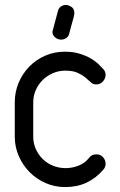

<svg xmlns="http://www.w3.org/2000/svg" viewBox="-20 -760 489 780"><path d="M343 -120Q353 -133 371 -133Q389 -133 399 -121Q409 -109 409 -95Q409 -80 399 -70Q370 -36 331.5 -18Q293 0 245 0Q203 0 166 -16Q129 -32 101 -60Q73 -88 56.5 -125.5Q40 -163 40 -205V-344Q40 -387 56 -424.5Q72 -462 99.5 -490Q127 -518 164 -534Q201 -550 243 -550Q277 -550 303 -542Q329 -534 348 -523Q367 -512 379.5 -500Q392 -488 399 -480Q409 -470 409 -455Q409 -442 398.5 -429.5Q388 -417 371 -417Q358 -417 349 -425.5Q340 -434 327.5 -444.5Q315 -455 296 -464Q277 -473 245 -473Q219 -473 195.5 -463Q172 -453 154 -435.5Q136 -418 125.5 -394.5Q115 -371 115 -344V-205Q115 -178 125.5 -154.5Q136 -131 154 -113.5Q172 -96 196 -86.5Q220 -77 247 -77Q273 -77 299 -87Q325 -97 343 -120ZM215 -714Q218 -727 227.5 -733.5Q237 -740 248 -740Q257 -740 269.5 -732.5Q282 -725 282 -707Q282 -704 281.5 -700.5Q281 -697 279 -689Q277 -681 272.5 -666Q268 -651 261 -623Q258 -611 248.5 -605Q239 -599 228 -599Q215 -599 204 -608Q193 -617 193 -631Q193 -632 193.5 -633Q194 -634 194 -635Z"/></svg>

Font: VDS Compensated
Style: Light
Weight: 300
Designer: artmaker
Foundry: artmaker
Version: Version 1.000 2012 initial release